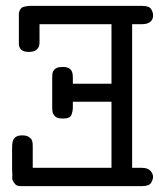

<svg xmlns="http://www.w3.org/2000/svg" viewBox="-20 -631 565 651"><path d="M21 -127Q21 -134 21.5 -142Q22 -150 25 -156.5Q28 -163 35 -167.5Q42 -172 55 -172Q69 -172 76.5 -167.5Q84 -163 87 -157.5Q90 -152 90.5 -146Q91 -140 91 -137V-62H358V-286H227V-266Q227 -255 222.5 -242Q218 -229 193 -229Q187 -229 180.5 -230Q174 -231 169 -234.5Q164 -238 160.5 -245Q157 -252 157 -265V-367Q157 -373 157.5 -379.5Q158 -386 161.5 -391.5Q165 -397 172 -400.5Q179 -404 192 -404H193Q206 -404 213 -400Q220 -396 223 -390Q226 -384 226.5 -377.5Q227 -371 227 -367V-347H358V-549H114V-488Q114 -476 110 -469.5Q106 -463 100.5 -460Q95 -457 89.5 -456Q84 -455 80 -455H77Q42 -455 44 -488V-587Q48 -605 60.5 -608Q73 -611 81 -611H462Q486 -611 492.5 -600Q499 -589 499 -580Q499 -569 495 -563Q491 -557 485 -554Q479 -551 473 -550Q467 -549 463 -549H428V-62H460Q481 -62 490 -52Q499 -42 499 -31Q499 -23 492.5 -11.5Q486 0 462 0H49Q37 0 31 -7Q25 -14 23 -20Q21 -24 21.5 -28Q22 -32 22 -37L21 -57Z"/></svg>

Font: CMU Typewriter Custom
Style: Regular
Weight: 500
Monospace: yes
Version: Version 0.7.0